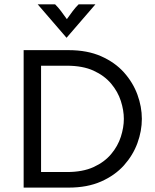

<svg xmlns="http://www.w3.org/2000/svg" viewBox="-20 -853 707 873"><path d="M87.5 0Q87.5 0 87.5 -625Q87.5 -625 292.4 -625Q377.1 -625 439.9 -597.2Q502.8 -569.4 543.8 -523.6Q584.7 -477.8 604.9 -422.6Q625 -367.4 625 -312.5Q625 -257.6 604.9 -202.4Q584.7 -147.2 543.8 -101.4Q502.8 -55.6 439.9 -27.8Q377.1 0 292.4 0ZM166.7 -70.8Q166.7 -70.8 284 -70.8Q356.2 -70.8 405.6 -93.4Q454.9 -116 485.4 -152.4Q516 -188.9 529.5 -231.2Q543.1 -273.6 543.1 -312.5Q543.1 -351.4 529.5 -393.8Q516 -436.1 485.4 -472.6Q454.9 -509 405.6 -531.6Q356.2 -554.2 284 -554.2H166.7Q166.7 -554.2 166.7 -70.8ZM282.6 -681.2 151.4 -833.3H230.6Q245.1 -818.8 256.9 -803.1Q268.8 -787.5 284 -766Q299.3 -787.5 311.1 -803.1Q322.9 -818.8 337.5 -833.3H413.9Z"/></svg>

Font: co2trust
Style: Regular
Weight: 400
Designer: Kristian Moeller
Foundry: Dicotype
Version: Version 1.000